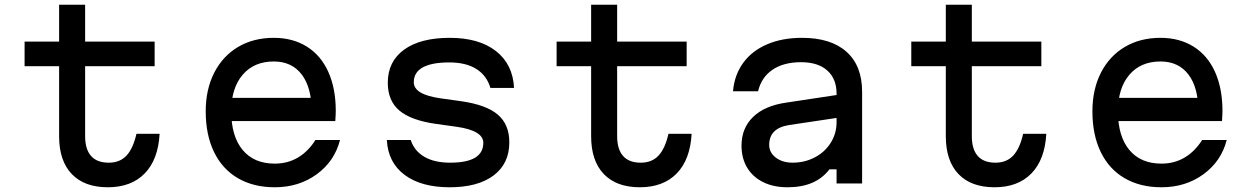

<svg xmlns="http://www.w3.org/2000/svg" viewBox="-20 -776 5290 812"><path d="M340 -600H634V-496H340V-200Q340 -145 365 -116.5Q390 -88 440 -88Q487 -88 515 -118Q543 -148 557 -210H655Q649 -101 592 -42.5Q535 16 436 16Q337 16 283.5 -40Q230 -96 230 -200V-496H84V-600H230V-756H340Z M1335 -362 1298 -305Q1298 -406 1256 -461Q1214 -516 1138 -516Q1054 -516 1006 -459.5Q958 -403 958 -305Q958 -200 1006 -142Q1054 -84 1142 -84Q1197 -84 1240.5 -110Q1284 -136 1314 -184H1418Q1395 -94 1319.5 -39Q1244 16 1142 16Q1052 16 986 -22.5Q920 -61 885 -133.5Q850 -206 850 -305Q850 -398 886 -468.5Q922 -539 987 -577.5Q1052 -616 1138 -616Q1218 -616 1277.5 -579Q1337 -542 1368.5 -472Q1400 -402 1400 -307Q1400 -292 1398 -264H935V-362Z M1884 -88Q1954 -88 1989 -109Q2024 -130 2024 -172Q2024 -198 1995.5 -215Q1967 -232 1910 -240L1824 -252Q1718 -267 1669 -308.5Q1620 -350 1620 -426Q1620 -516 1689 -566Q1758 -616 1882 -616Q2006 -616 2077.5 -560Q2149 -504 2154 -404H2054Q2039 -456 1995 -484Q1951 -512 1880 -512Q1806 -512 1768 -491Q1730 -470 1730 -428Q1730 -402 1758.5 -385Q1787 -368 1844 -360L1930 -348Q2036 -333 2085 -291.5Q2134 -250 2134 -174Q2134 -84 2067.5 -34Q2001 16 1882 16Q1761 16 1691 -36.5Q1621 -89 1616 -184H1717Q1732 -138 1774.5 -113Q1817 -88 1884 -88Z M2590 -600H2884V-496H2590V-200Q2590 -145 2615 -116.5Q2640 -88 2690 -88Q2737 -88 2765 -118Q2793 -148 2807 -210H2905Q2899 -101 2842 -42.5Q2785 16 2686 16Q2587 16 2533.5 -40Q2480 -96 2480 -200V-496H2334V-600H2480V-756H2590Z M3530 -279 3316 -247Q3274 -240 3253.5 -219Q3233 -198 3233 -163Q3233 -131 3261 -109.5Q3289 -88 3332 -88Q3383 -88 3426 -110.5Q3469 -133 3493.5 -172.5Q3518 -212 3518 -259V-380Q3518 -443 3478.5 -478Q3439 -513 3368 -513Q3294 -513 3247 -481Q3200 -449 3186 -390H3080Q3086 -459 3123 -510Q3160 -561 3224 -588.5Q3288 -616 3372 -616Q3494 -616 3560 -557Q3626 -498 3626 -388V0H3518V-60H3488Q3459 -22 3415 -3Q3371 16 3310 16Q3251 16 3207 -6Q3163 -28 3139.5 -67.5Q3116 -107 3116 -160Q3116 -234 3165 -281.5Q3214 -329 3305 -342L3530 -376Z M4090 -600H4384V-496H4090V-200Q4090 -145 4115 -116.5Q4140 -88 4190 -88Q4237 -88 4265 -118Q4293 -148 4307 -210H4405Q4399 -101 4342 -42.5Q4285 16 4186 16Q4087 16 4033.5 -40Q3980 -96 3980 -200V-496H3834V-600H3980V-756H4090Z M5085 -362 5048 -305Q5048 -406 5006 -461Q4964 -516 4888 -516Q4804 -516 4756 -459.5Q4708 -403 4708 -305Q4708 -200 4756 -142Q4804 -84 4892 -84Q4947 -84 4990.5 -110Q5034 -136 5064 -184H5168Q5145 -94 5069.5 -39Q4994 16 4892 16Q4802 16 4736 -22.5Q4670 -61 4635 -133.5Q4600 -206 4600 -305Q4600 -398 4636 -468.5Q4672 -539 4737 -577.5Q4802 -616 4888 -616Q4968 -616 5027.5 -579Q5087 -542 5118.5 -472Q5150 -402 5150 -307Q5150 -292 5148 -264H4685V-362Z"/></svg>

Font: Martian Mono Custom sWd Rg
Style: Regular
Weight: 400
Width: 6
Monospace: yes
Designer: Alex Havermale
Foundry: Evil Martians
Version: Version 1.000